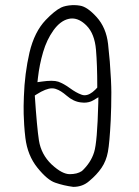

<svg xmlns="http://www.w3.org/2000/svg" viewBox="-20 -749 540 746"><path d="M308.6 -378.9Q302.2 -378.9 296.4 -381.3Q275.9 -388.7 252 -406.2Q228 -423.8 206.5 -431.6Q195.8 -435.1 179.7 -435.1Q163.6 -435.1 142.6 -432.1L125.5 -429.7L127.4 -446.8Q133.3 -498.5 147.5 -546.6Q161.6 -594.7 187.5 -630.9Q214.8 -668.9 247.6 -675.8Q253.9 -677.2 260.3 -677.2Q288.6 -677.2 315.9 -649.9Q347.7 -618.2 353 -555.2Q357.9 -496.6 357.9 -414.1V-408.7Q352.5 -402.8 350.6 -400.9Q328.6 -378.9 308.6 -378.9ZM180.2 -110.4Q140.1 -148.9 131.3 -203.1Q123.5 -253.4 115.2 -377.9L122.1 -382.3Q159.2 -405.8 182.1 -405.8Q189.9 -405.8 196.3 -403.6Q202.6 -401.4 207.3 -399.2Q211.9 -397 217.3 -393.6Q227.5 -387.2 239.3 -377Q265.1 -354.5 293.9 -351.1Q300.3 -350.1 306.6 -350.1Q326.7 -350.1 341.8 -358.9L362.3 -371.1L361.8 -347.2Q357.9 -195.8 345.7 -157.7Q333 -116.7 298.3 -84.5Q288.6 -78.1 276.9 -75.2Q264.6 -72.3 250.7 -72.3Q236.8 -72.3 219.7 -81.1Q202.6 -89.8 180.2 -110.4ZM410.2 -281.7Q412.6 -331.5 412.6 -390.1Q412.6 -409.7 411.1 -440.4Q407.7 -510.7 399.9 -578.1Q392.6 -641.6 355.5 -682.6Q318.8 -723.1 290.5 -727.1Q278.8 -729 271.2 -729Q263.7 -729 260.3 -729Q233.9 -727.5 217.3 -719.7Q191.9 -707 157.7 -671.4Q113.8 -625.5 94.7 -545.4Q75.7 -462.9 72.8 -374Q71.8 -351.6 71.8 -337.4Q71.8 -323.2 72 -305.9Q72.3 -288.6 74 -262.9Q75.7 -237.3 78.6 -213.4Q86.9 -145 125.5 -97.2Q164.1 -49.3 194.8 -39.1Q227.1 -27.8 264.6 -22.9Q301.3 -22.9 327.1 -45.9Q356.4 -70.3 374.5 -96.9Q392.6 -123.5 399.2 -158.7Q405.8 -193.8 410.2 -281.7Z"/></svg>

Font: NaikaiFont
Style: ExtraLight
Weight: 200
Version: Version 1.89